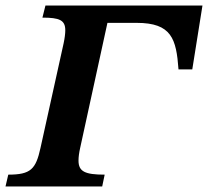

<svg xmlns="http://www.w3.org/2000/svg" viewBox="-47 -677 755 697"><path d="M324 0 333 -43C262 -43 238 -54 238 -94C238 -107 240 -122 244 -140L343 -594H449C576 -594 593 -536 601 -425H651L688 -657H118L107 -613C169 -613 190 -604 190 -567C190 -555 188 -539 184 -520L100 -140C83 -63 65 -43 -17 -43L-27 0Z"/></svg>

Font: STIX Two Text
Style: Bold Italic
Weight: 700
Italic angle: -12°
Designer: Ross Mills, John Hudson & Paul Hanslow, Tiro Typeworks Ltd; with prior portions MicroPress Inc. and Coen Hoffman, Elsevi
Foundry: Tiro Typeworks Ltd
Version: Version 2.13 b171